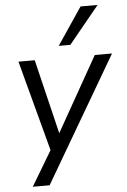

<svg xmlns="http://www.w3.org/2000/svg" viewBox="-61 -798 677 1022"><g transform="rotate(-5 277.0 -287.0)"><path d="M72 180 194 -24 189 16 54 -490H141L242 -72H226L462 -490H554L162 180ZM275 -555 409 -754H500L337 -555Z"/></g></svg>

Font: Nunito Sans 10pt
Style: Italic
Weight: 400
Italic angle: -9°
Designer: Vernon Adams
Foundry: Vernon Adams
Version: Version 3.101;gftools[0.9.27]